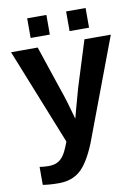

<svg xmlns="http://www.w3.org/2000/svg" viewBox="-97 -757 750 1029"><g transform="rotate(-10 278.0 -242.0)"><path d="M138.2 207.5Q88.9 207.5 51.8 201.2V103.5Q77.6 107.4 99.1 107.4Q128.4 107.4 147.7 98.1Q167 88.9 182.4 67.4Q197.8 45.9 216.8 -5.4L7.8 -528.3H152.8L235.8 -280.8Q255.4 -227.5 285.2 -117.7L297.4 -164.1L329.1 -278.8L407.2 -528.3H550.8L341.8 27.8Q299.8 129.4 254.6 168.5Q209.5 207.5 138.2 207.5ZM336.4 -585.4V-692.4H442.4V-585.4ZM124.5 -585.4V-692.4H229V-585.4Z"/></g></svg>

Font: Liberation Sans
Style: Bold
Weight: 700
Designer: Steve Matteson
Foundry: Ascender Corporation
Version: Version 2.1.5